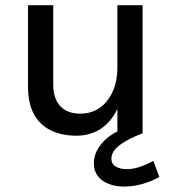

<svg xmlns="http://www.w3.org/2000/svg" viewBox="-20 -502 654 723"><path d="M422 -482.5H517V0H422ZM85.5 -482.5H180.5V-184.5Q180.5 -130 207.2 -102Q234 -74 282.5 -74Q323.5 -74 354.8 -95.5Q386 -117 404 -156.5Q422 -196 422 -250H452Q452 -165.5 429 -107.8Q406 -50 364.5 -20.5Q323 9 267.5 9Q214.5 9 173.2 -10.2Q132 -29.5 108.8 -70.2Q85.5 -111 85.5 -176ZM580 164.5Q548.5 182 514.5 191.2Q480.5 200.5 448.5 200.5Q397.5 200.5 365.5 177.5Q333.5 154.5 333.5 112.5Q333.5 74 362.8 38.5Q392 3 449.5 -19.5L517 0Q462.5 20.5 431 44Q399.5 67.5 399.5 95.5Q399.5 116.5 417 125.8Q434.5 135 457.5 135Q480 135 503.5 127.5Q527 120 557.5 104Z"/></svg>

Font: Karla Medium
Style: Regular
Weight: 500
Designer: Jonathan Pinhorn
Version: Version 2.001